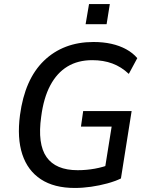

<svg xmlns="http://www.w3.org/2000/svg" viewBox="-20 -922 729 951"><path d="M350 9Q248 9 182.5 -34Q117 -77 90.5 -157.5Q64 -238 79 -352Q91 -441 120.5 -508Q150 -575 197.5 -621Q245 -667 306.5 -690.5Q368 -714 443 -714Q491 -714 531.5 -705Q572 -696 605 -678Q638 -660 660 -634L618 -556Q581 -591 536.5 -607.5Q492 -624 437 -624Q366 -624 314 -592.5Q262 -561 229 -499Q196 -437 184 -344Q165 -209 210.5 -144Q256 -79 365 -79Q408 -79 449.5 -86.5Q491 -94 529 -109L496 -64L533 -295H381L392 -372H632L579 -38Q550 -24 511.5 -13.5Q473 -3 431.5 3Q390 9 350 9ZM404 -802 421 -902H524L508 -802Z"/></svg>

Font: Nunito Sans 10pt SemiCondensed SemiBold
Style: Italic
Weight: 600
Width: 4
Italic angle: -9°
Designer: Vernon Adams
Foundry: Vernon Adams
Version: Version 3.101;gftools[0.9.27]